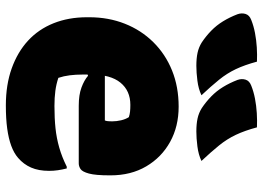

<svg xmlns="http://www.w3.org/2000/svg" viewBox="-138 -724 877 640"><g transform="rotate(90 300.0 -403.5)"><path d="M335 -561Q401 -561 452.5 -532.5Q504 -504 534 -453Q564 -402 564 -334V-331Q564 -284 558 -262Q552 -240 543 -234Q534 -228 524 -228H332Q296 -228 271.5 -237Q247 -246 232 -259L212 -251L214 -315H381Q383 -320 383.5 -326Q384 -332 384 -339Q384 -354 380.5 -369Q377 -384 370 -395Q361 -398 351.5 -399Q342 -400 329 -400Q282 -400 255 -367Q228 -334 228 -269V-240Q228 -218 230.5 -198Q233 -178 239 -160Q260 -153 282.5 -150Q305 -147 333 -147Q374 -147 407 -150.5Q440 -154 471.5 -163Q503 -172 535 -188H541Q545 -172 547 -158Q549 -144 549 -129Q549 -94 538 -69Q527 -44 506 -26Q490 -12 465.5 -3Q441 6 408 10.5Q375 15 331 15Q262 15 207.5 -4.5Q153 -24 115 -59Q77 -94 57 -144Q37 -194 37 -255V-263Q37 -327 58.5 -381.5Q80 -436 120 -476.5Q160 -517 214.5 -539Q269 -561 335 -561ZM185 -822Q196 -781 210 -751.5Q224 -722 245.5 -695.5Q267 -669 297 -637Q276 -627 248.5 -623.5Q221 -620 199 -620Q174 -620 155.5 -624Q137 -628 121 -638Q100 -652 82 -669.5Q64 -687 50.5 -709Q37 -731 27 -757Q22 -771 26 -784Q30 -797 46 -803Q66 -811 89.5 -815.5Q113 -820 137.5 -821.5Q162 -823 185 -822ZM404 -822Q415 -781 429 -751.5Q443 -722 464.5 -695.5Q486 -669 516 -637Q495 -627 467.5 -623.5Q440 -620 418 -620Q393 -620 374.5 -624Q356 -628 340 -638Q319 -652 301 -669.5Q283 -687 269.5 -709Q256 -731 246 -757Q241 -771 245 -784Q249 -797 265 -803Q285 -811 308.5 -815.5Q332 -820 356.5 -821.5Q381 -823 404 -822Z"/></g></svg>

Font: Recursive Casual Black
Style: Regular
Weight: 900
Version: Version 1.047